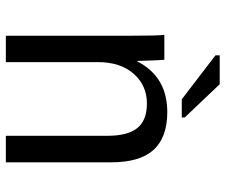

<svg xmlns="http://www.w3.org/2000/svg" viewBox="-76 -676 753 640"><g transform="rotate(90 300.0 -356.5)"><path d="M433.1 0V-339.4Q433.1 -405.8 407.5 -438Q381.8 -470.2 325.7 -470.2Q265.1 -470.2 226.3 -426Q187.5 -381.8 187.5 -306.2V0H99.6V-415.5Q99.6 -507.8 96.7 -528.3H179.7Q180.2 -525.9 180.7 -515.1Q181.2 -504.4 181.9 -490.5Q182.6 -476.6 183.6 -438H185.1Q236.3 -538.1 354 -538.1Q438.5 -538.1 480 -492.4Q521.5 -446.8 521.5 -352.1V0ZM311.5 -586.4 165 -698.7V-712.9H261.2L372.1 -596.2V-586.4Z"/></g></svg>

Font: Cousine
Style: Regular
Weight: 400
Monospace: yes
Designer: Steve Matteson
Foundry: Ascender Corporation
Version: Version 1.20